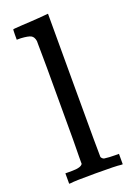

<svg xmlns="http://www.w3.org/2000/svg" viewBox="-136 -746 550 798"><g transform="rotate(-20 139.0 -347.0)"><path d="M42 -46H56Q95 -46 103 -60V-68Q103 -77 103 -91Q103 -105 103.5 -124Q104 -143 104 -167.5Q104 -192 104 -217.5Q104 -243 104 -272.5Q104 -302 104 -329Q104 -366 104 -407.5Q104 -449 104 -482Q104 -515 103.5 -542.5Q103 -570 103 -586Q103 -602 103 -603Q100 -622 88.5 -628.5Q77 -635 44 -637H26V-660Q26 -683 28 -683L38 -684Q48 -685 67 -686Q86 -687 104 -688Q121 -689 141 -690.5Q161 -692 171 -693Q181 -694 182 -694H185V-379Q185 -62 186 -60Q190 -52 198 -49Q219 -46 247 -46H263V0H255Q237 -3 145 -3Q47 -3 34 0H26V-46Z"/></g></svg>

Font: KaTeX_Main
Style: Regular
Weight: 400
Version: Version 1.1; ttfautohint (v1.3)